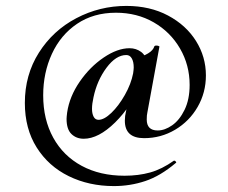

<svg xmlns="http://www.w3.org/2000/svg" viewBox="-20 -552 769 649"><path d="M426 -263 460 -276Q425 -193 369 -138Q313 -83 263 -83Q238 -83 221.5 -99Q205 -115 205 -150Q205 -156 207 -172Q215 -226 249.5 -276Q284 -326 330.5 -357.5Q377 -389 418 -389Q440 -389 457 -376.5Q474 -364 476 -340L447 -359Q463 -361 480.5 -371.5Q498 -382 502 -396Q504 -398 508 -398Q512 -398 515 -397Q518 -396 519 -395L478 -171Q476 -163 476 -148Q476 -111 513 -111Q537 -111 562 -128.5Q587 -146 604 -181Q621 -216 621 -265Q621 -332 588.5 -388Q556 -444 499.5 -476.5Q443 -509 372 -509Q296 -509 240.5 -471.5Q185 -434 155.5 -370Q126 -306 126 -230Q126 -148 160 -86.5Q194 -25 256 8.5Q318 42 401 42Q448 42 487.5 31Q527 20 568 -9H569Q572 -9 574.5 -5.5Q577 -2 574 -1Q522 43 471 60Q420 77 365 77Q281 77 212.5 43.5Q144 10 104 -53.5Q64 -117 64 -204Q64 -299 111.5 -374Q159 -449 238 -490.5Q317 -532 407 -532Q487 -532 548 -499.5Q609 -467 642.5 -413.5Q676 -360 676 -297Q676 -239 648 -190.5Q620 -142 572 -113.5Q524 -85 467 -85Q402 -85 402 -144Q402 -160 406 -176ZM430 -304Q432 -318 432 -324Q432 -343 425.5 -354.5Q419 -366 407 -366Q372 -366 340 -323Q308 -280 296 -223Q291 -201 291 -184Q291 -168 296.5 -157.5Q302 -147 313 -147Q332 -147 356.5 -170.5Q381 -194 402 -231Q423 -268 430 -304Z"/></svg>

Font: Cormorant SC
Style: Bold
Weight: 700
Designer: Christian Thalmann (Catharsis Fonts)
Foundry: Catharsis Fonts
Version: Version 4.000